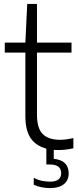

<svg xmlns="http://www.w3.org/2000/svg" viewBox="-20 -760 402 984"><path d="M277.5 9Q198.5 9 154.2 -31.8Q110 -72.5 110 -163V-490.5H4.5V-541.5H110L119.5 -740H169.5V-541.5H346.5V-490.5H169.5V-173Q169.5 -101.5 199.5 -72.5Q229.5 -43.5 288 -43.5Q317 -43.5 356 -52.5V0Q316.5 9 277.5 9ZM236.5 204Q215 204 192.2 199.5Q169.5 195 153 186.5V151.5Q174.5 162.5 195.8 166.8Q217 171 236 171Q293.5 171 293.5 127.5Q293.5 83 235 83H217.5V-10H255.5V54Q332 61.5 332 129Q332 164 307.2 184Q282.5 204 236.5 204Z"/></svg>

Font: Encode Sans Lt
Style: Regular
Weight: 300
Designer: Multiple Designers
Foundry: Impallari Type
Version: Version 3.002; ttfautohint (v1.8.3) -l 8 -r 50 -G 200 -x 14 